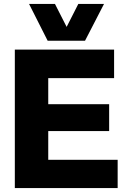

<svg xmlns="http://www.w3.org/2000/svg" viewBox="-20 -951 639 971"><path d="M55 0V-700H557V-556H224V-424H532V-288H224V-143H575V0ZM506 -931 410 -745H221L127 -931H258L317 -815L376 -931Z"/></svg>

Font: Georama
Style: Bold
Weight: 700
Designer: Jean-Baptiste Levee
Foundry: Production Type
Version: Version 1.000